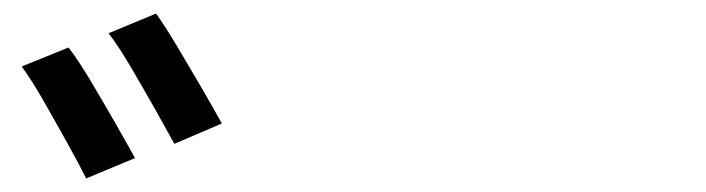

<svg xmlns="http://www.w3.org/2000/svg" viewBox="-20 -865 1040 283"><path d="M81 -795Q95 -777 113.5 -746Q132 -715 150 -683.5Q168 -652 179 -632L107 -602Q96 -624 78.5 -655.5Q61 -687 43.5 -717.5Q26 -748 12 -767ZM210 -845Q223 -827 241.5 -796Q260 -765 278 -734Q296 -703 307 -683L237 -653Q225 -675 207.5 -706Q190 -737 172 -767.5Q154 -798 140 -816Z"/></svg>

Font: Noto Sans JP Thin Medium
Style: Regular
Weight: 500
Version: Version 2.004-H2;hotconv 1.0.118;makeotfexe 2.5.65603